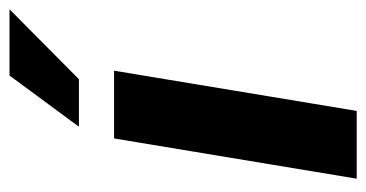

<svg xmlns="http://www.w3.org/2000/svg" viewBox="-205 -573 778 408"><g transform="rotate(-90 184.0 -369.0)"><path d="M8.3 0 93.8 -515.6H237.8L152.3 0ZM118.7 -590.3 227.5 -737.8H368.2L219.7 -590.3Z"/></g></svg>

Font: Inter Display
Style: Bold Italic
Weight: 700
Italic angle: -9.39999°
Designer: Rasmus Andersson
Foundry: rsms
Version: Version 4.000;git-a52131595